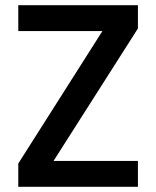

<svg xmlns="http://www.w3.org/2000/svg" viewBox="-20 -715 598 735"><path d="M508 -606 185 -99H508V0H50V-89L372 -596H50V-695H508Z"/></svg>

Font: Poppins Medium
Style: Regular
Weight: 500
Designer: Ninad Kale (Devanagari), Jonny Pinhorn (Latin)
Version: Version 5.002